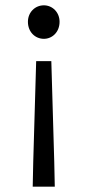

<svg xmlns="http://www.w3.org/2000/svg" viewBox="-20 -518 329 722"><path d="M103 184H186L184 90L173 -288H116L105 90ZM145 -372C177 -372 204 -398 204 -436C204 -472 177 -498 145 -498C112 -498 85 -472 85 -436C85 -398 112 -372 145 -372Z"/></svg>

Font: Giro Sans Regular
Style: Regular
Weight: 400
Designer: Paul D. Hunt
Foundry: Adobe Systems Incorporated
Version: Version 1.000;PS 1.0;hotconv 1.0.88;makeotf.lib2.5.647800